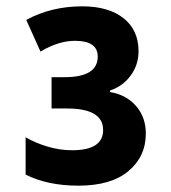

<svg xmlns="http://www.w3.org/2000/svg" viewBox="-20 -577 540 607"><path d="M228 10Q331 10 386 -36Q441 -82 441 -155Q441 -206 410.5 -241.5Q380 -277 328 -286V-291Q368 -304 393 -338Q418 -372 418 -415Q418 -482 370.5 -519.5Q323 -557 240 -557Q142 -557 63 -514L108 -414Q165 -448 217 -448Q289 -448 289 -398Q289 -333 184 -333H143V-234H192Q306 -234 306 -166Q306 -102 208 -102Q169 -102 130.5 -113.5Q92 -125 61 -143V-25Q131 10 228 10Z"/></svg>

Font: Noto Sans Mono Condensed Extra
Style: Regular
Weight: 800
Width: 3
Designer: Monotype Design Team
Foundry: Monotype Imaging Inc.
Version: Version 1.900